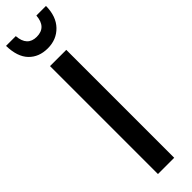

<svg xmlns="http://www.w3.org/2000/svg" viewBox="-327 -912 898 898"><g transform="rotate(-45 122.0 -463.0)"><path d="M68.8 0V-713.9H176.3V0ZM254.4 -926.3Q253.9 -857.9 216.3 -818.8Q178.7 -779.8 120.6 -779.8Q62 -779.8 26.9 -816.4Q-8.3 -853 -9.8 -926.3H54.7Q60.1 -854.5 122.1 -854.5Q185.5 -854.5 190.9 -926.3Z"/></g></svg>

Font: Open Sans Condensed SemiBold
Style: Regular
Weight: 600
Width: 3
Designer: Monotype Design Team
Foundry: Monotype Imaging Inc.
Version: Version 3.000; ttfautohint (v1.8.4)